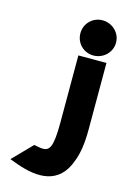

<svg xmlns="http://www.w3.org/2000/svg" viewBox="-110 -677 552 812"><g transform="rotate(15 166.5 -270.5)"><path d="M11 47 46 60C139 93 237 97 277 -18C291 -53 298 -99 298 -159V-451H175V-155C175 -50 161 -31 132 -31C126 -31 118 -32 108 -34L93 -37ZM159 -544C159 -501 193 -467 236 -467C278 -467 315 -500 315 -544C315 -588 278 -621 236 -621C193 -621 159 -587 159 -544Z"/></g></svg>

Font: Charger Sport
Style: UltNrw
Weight: 1000
Designer: Jasper
Foundry: Cannot Into Space Fonts
Version: Version 1.1